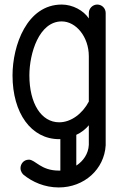

<svg xmlns="http://www.w3.org/2000/svg" viewBox="-20 -596 544 843"><path d="M240 -59C161 -59 109 -142 109 -265C109 -361 151 -502 251 -502C314 -502 370 -434 370 -349V-150C342 -97 292 -59 240 -59ZM70 142C70 159 81 169 83 171C122 203 176 227 238 227C350 227 438 147 444 42V-539C444 -559 428 -576 407 -576C387 -576 370 -559 370 -539V-515C347 -550 299 -576 251 -576C98 -576 35 -396 35 -265C35 -99 117 15 240 15C241 15 243 15 245 15V153C243 153 240 153 238 153C159 153 135 105 107 105C82 105 70 126 70 142ZM315 -4C337 -14 356 -29 370 -46V40C368 79 346 111 315 131Z"/></svg>

Font: LS
Style: RegularAlt
Weight: 500
Designer: BSozoo
Foundry: BSozoo
Version: Version 001.000